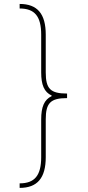

<svg xmlns="http://www.w3.org/2000/svg" viewBox="-20 -792 436 949"><path d="M311.5 -307.1V-329.6C229.5 -329.6 206.1 -353 206.1 -434.1V-620.6C206.1 -723.6 165 -772.5 77.1 -772.5V-750C151.4 -750 183.6 -711.4 183.6 -620.6V-434.1C183.6 -372.6 198.2 -336.9 235.4 -319.8V-316.9C198.2 -299.3 183.6 -263.2 183.6 -201.7V-15.1C183.6 75.2 151.4 114.3 77.1 114.3V136.7C165 136.7 206.1 87.4 206.1 -15.1V-201.7C206.1 -282.7 229.5 -307.1 311.5 -307.1Z"/></svg>

Font: Raveo Thin
Style: Regular
Weight: 100
Designer: Jakub Foglar, Rasmus Andersson (Inter)
Foundry: Jakubfoglar.com
Version: Version 1.100;Glyphs 3.2.3 (3260)